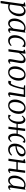

<svg xmlns="http://www.w3.org/2000/svg" viewBox="2667 -3263 850 6224"><g transform="rotate(90 3092.0 -151.0)"><path d="M10 254 113 -487.5 57.5 -506 63 -533 176 -555 194 -545 182 -456.5Q198.5 -483 223 -505.8Q247.5 -528.5 278.5 -542.2Q309.5 -556 344 -556Q399.5 -556 435.5 -529.8Q471.5 -503.5 489 -457.2Q506.5 -411 506.5 -351Q506.5 -303.5 493.2 -253.2Q480 -203 454.2 -156Q428.5 -109 391.2 -71.5Q354 -34 305.8 -12Q257.5 10 199 10Q180 10 159.5 6.2Q139 2.5 120 -1.5L84.5 254ZM128 -60Q143 -46.5 163.5 -39.5Q184 -32.5 208.5 -32.5Q251 -32.5 285.5 -52.2Q320 -72 346.2 -105Q372.5 -138 390 -179.2Q407.5 -220.5 416.5 -264.5Q425.5 -308.5 425.5 -349.5Q425.5 -399.5 414 -434Q402.5 -468.5 381 -486.5Q359.5 -504.5 329.5 -504.5Q297 -504.5 266.5 -488Q236 -471.5 212.2 -445.8Q188.5 -420 175.5 -392.5Z M971 -82.5Q967.5 -58 974.5 -49.2Q981.5 -40.5 990.5 -40.5Q1000 -40.5 1011 -48Q1022 -55.5 1035.5 -69.5L1048.5 -49.5Q1044.5 -42.5 1031 -28.2Q1017.5 -14 996.8 -2Q976 10 950 10Q922.5 10 907 -6Q891.5 -22 894 -58L900.5 -103.5Q883 -75.5 859.2 -49.2Q835.5 -23 804.5 -6.5Q773.5 10 734.5 10Q684 10 649.5 -15.8Q615 -41.5 597.2 -87.2Q579.5 -133 579.5 -193Q579.5 -240 592.8 -290.8Q606 -341.5 632 -388.5Q658 -435.5 696 -473.5Q734 -511.5 783.8 -533.5Q833.5 -555.5 894.5 -555.5Q917 -555.5 942.5 -549.8Q968 -544 988.5 -534L1039 -553.5ZM953.5 -488Q940.5 -500.5 922.2 -507Q904 -513.5 882 -513.5Q839.5 -513.5 804.5 -495Q769.5 -476.5 742.8 -444.8Q716 -413 697.5 -372Q679 -331 669.5 -286Q660 -241 660 -196.5Q660 -145 671.2 -110.5Q682.5 -76 702.5 -58.8Q722.5 -41.5 748.5 -41.5Q776 -41.5 800.2 -53Q824.5 -64.5 845 -83Q865.5 -101.5 881.8 -123.8Q898 -146 908.5 -168Z M1294 10Q1211 10 1165.8 -47.8Q1120.5 -105.5 1120.5 -203Q1120.5 -262.5 1139.2 -324.2Q1158 -386 1194 -438.5Q1230 -491 1282.5 -523.2Q1335 -555.5 1402.5 -555.5Q1429 -555.5 1459 -549.2Q1489 -543 1510 -532L1485.5 -446L1474 -451.5Q1461.5 -470 1447.5 -482.2Q1433.5 -494.5 1418.5 -500.2Q1403.5 -506 1387 -506Q1346 -506 1312.2 -484.2Q1278.5 -462.5 1254 -423Q1229.5 -383.5 1216 -329.5Q1202.5 -275.5 1202.5 -211Q1203 -158 1215.5 -120.2Q1228 -82.5 1252.8 -62.5Q1277.5 -42.5 1313.5 -42.5Q1342.5 -42.5 1366 -50Q1389.5 -57.5 1411 -71.5Q1432.5 -85.5 1454.5 -104.5L1469 -74.5Q1455 -58.5 1430.5 -38.5Q1406 -18.5 1371.8 -4.2Q1337.5 10 1294 10Z M1703 -403Q1723.5 -434.5 1748.8 -462.2Q1774 -490 1802.2 -511Q1830.5 -532 1860.5 -543.8Q1890.5 -555.5 1921 -555.5Q1971 -555.5 1999.5 -525.2Q2028 -495 2028 -421.5Q2028 -399.5 2023.8 -369Q2019.5 -338.5 2013.8 -305.2Q2008 -272 2002.5 -242Q1997.5 -214.5 1991.8 -183.8Q1986 -153 1981.8 -124.2Q1977.5 -95.5 1977 -73.5Q1976.5 -57.5 1979.5 -49Q1982.5 -40.5 1990 -40.5Q2000 -40.5 2011.8 -47Q2023.5 -53.5 2038.5 -68L2049.5 -47Q2044.5 -39 2030 -25.2Q2015.5 -11.5 1994.8 -0.8Q1974 10 1948 10Q1932 10 1920 4.2Q1908 -1.5 1901.8 -14.2Q1895.5 -27 1896 -48Q1897 -63 1899.5 -84Q1902 -105 1906.2 -129Q1910.5 -153 1915.2 -177.8Q1920 -202.5 1924 -225.5Q1928 -248.5 1932.8 -273.2Q1937.5 -298 1941.5 -323.2Q1945.5 -348.5 1948 -372.2Q1950.5 -396 1950.5 -416.5Q1950.5 -447 1944.2 -464.2Q1938 -481.5 1924.2 -489Q1910.5 -496.5 1887.5 -496.5Q1865 -496.5 1838.8 -483.5Q1812.5 -470.5 1786 -448Q1759.5 -425.5 1735.8 -396.5Q1712 -367.5 1695 -335L1649 0H1573.5L1639.5 -481.5L1587.5 -503L1593 -533L1702 -555L1720.5 -545Z M2405 -555.5Q2466.5 -555.5 2509 -529.2Q2551.5 -503 2573.2 -453Q2595 -403 2595 -332.5Q2595 -268.5 2575.8 -207.2Q2556.5 -146 2520.5 -97Q2484.5 -48 2434 -19Q2383.5 10 2321.5 10Q2260 10 2217.2 -15.8Q2174.5 -41.5 2152.2 -90.5Q2130 -139.5 2130 -208.5Q2130 -274 2149.2 -336Q2168.5 -398 2204.8 -447.5Q2241 -497 2291.8 -526.2Q2342.5 -555.5 2405 -555.5ZM2394.5 -513Q2358 -513 2328.8 -494.8Q2299.5 -476.5 2277.5 -445.5Q2255.5 -414.5 2240.8 -375.2Q2226 -336 2219 -293.2Q2212 -250.5 2212 -210Q2212 -151.5 2226.2 -112Q2240.5 -72.5 2267.5 -52.2Q2294.5 -32 2333 -32Q2368.5 -32 2397.5 -50.2Q2426.5 -68.5 2448.2 -99.5Q2470 -130.5 2484.2 -169.5Q2498.5 -208.5 2506 -250.8Q2513.5 -293 2513.5 -333Q2513.5 -387.5 2500.8 -427.8Q2488 -468 2462 -490.5Q2436 -513 2394.5 -513Z M3055 -75Q3052 -56.5 3056.2 -48.5Q3060.5 -40.5 3067 -40.5Q3077 -40.5 3088.8 -46.5Q3100.5 -52.5 3115.5 -67.5L3126.5 -47Q3121.5 -38.5 3106.2 -25Q3091 -11.5 3069.5 -0.8Q3048 10 3024 10Q2999.5 10 2983.8 -4.8Q2968 -19.5 2973 -53L3044 -495.5H2880Q2857 -384.5 2835.5 -302.5Q2814 -220.5 2793.5 -163.2Q2773 -106 2752.5 -70Q2732 -33.5 2704.2 -12.8Q2676.5 8 2641 8Q2630 8 2613.8 3.5Q2597.5 -1 2596 -4L2616 -90.5Q2618.5 -88.5 2628 -85Q2637.5 -81.5 2649.8 -78.5Q2662 -75.5 2673 -75.5Q2688 -75.5 2702.2 -93.8Q2716.5 -112 2730 -141.2Q2743.5 -170.5 2755.2 -205.2Q2767 -240 2776.5 -273.5Q2789.5 -317.5 2799.5 -360.8Q2809.5 -404 2816.8 -438.8Q2824 -473.5 2826.5 -492.5L2744.5 -508L2749 -542.5H3127.5Z M3481.5 -555.5Q3543 -555.5 3585.5 -529.2Q3628 -503 3649.8 -453Q3671.5 -403 3671.5 -332.5Q3671.5 -268.5 3652.2 -207.2Q3633 -146 3597 -97Q3561 -48 3510.5 -19Q3460 10 3398 10Q3336.5 10 3293.8 -15.8Q3251 -41.5 3228.8 -90.5Q3206.5 -139.5 3206.5 -208.5Q3206.5 -274 3225.8 -336Q3245 -398 3281.2 -447.5Q3317.5 -497 3368.2 -526.2Q3419 -555.5 3481.5 -555.5ZM3471 -513Q3434.5 -513 3405.2 -494.8Q3376 -476.5 3354 -445.5Q3332 -414.5 3317.2 -375.2Q3302.5 -336 3295.5 -293.2Q3288.5 -250.5 3288.5 -210Q3288.5 -151.5 3302.8 -112Q3317 -72.5 3344 -52.2Q3371 -32 3409.5 -32Q3445 -32 3474 -50.2Q3503 -68.5 3524.8 -99.5Q3546.5 -130.5 3560.8 -169.5Q3575 -208.5 3582.5 -250.8Q3590 -293 3590 -333Q3590 -387.5 3577.2 -427.8Q3564.5 -468 3538.5 -490.5Q3512.5 -513 3471 -513Z M3760.5 10Q3737.5 10 3722.2 5.5Q3707 1 3697 -7L3724 -83Q3725.5 -81.5 3733.2 -73.8Q3741 -66 3750.8 -56.5Q3760.5 -47 3768.8 -40Q3777 -33 3780 -32.5Q3803 -32.5 3827.8 -53.5Q3852.5 -74.5 3874 -113.5Q3895.5 -152.5 3909 -207Q3922.5 -261.5 3922.5 -328Q3922.5 -387.5 3911.5 -423Q3900.5 -458.5 3882.8 -474.5Q3865 -490.5 3843.5 -490.5Q3814 -490.5 3792 -474.8Q3770 -459 3744.5 -431.5L3728 -451Q3737.5 -465 3757 -488Q3776.5 -511 3804.5 -529.2Q3832.5 -547.5 3867.5 -547.5Q3906.5 -547.5 3936.2 -523.8Q3966 -500 3982.8 -453.2Q3999.5 -406.5 3999.5 -337Q3999.5 -327.5 3999 -318Q3998.5 -308.5 3997.5 -300H4122.5L4152 -542H4228.5L4198 -300H4320Q4336 -367.5 4368.8 -423.8Q4401.5 -480 4447.2 -513.8Q4493 -547.5 4547 -547.5Q4569.5 -547.5 4584.8 -543Q4600 -538.5 4610.5 -529.5L4584.5 -454.5Q4582.5 -456 4575 -463.8Q4567.5 -471.5 4557.8 -481Q4548 -490.5 4539.8 -497.5Q4531.5 -504.5 4528.5 -505Q4505.5 -505 4480.5 -483.8Q4455.5 -462.5 4433.8 -423.2Q4412 -384 4398.8 -329.5Q4385.5 -275 4385.5 -208.5Q4385.5 -151.5 4396.2 -115.8Q4407 -80 4425 -63.5Q4443 -47 4464.5 -47Q4493.5 -47 4515.8 -62Q4538 -77 4564.5 -106L4580 -86Q4571 -72.5 4551.5 -49.5Q4532 -26.5 4504.2 -8.2Q4476.5 10 4441 10Q4402 10 4372.2 -13.8Q4342.5 -37.5 4325.8 -83.5Q4309 -129.5 4309 -196Q4309 -211.5 4310 -227.8Q4311 -244 4313.5 -262H4193.5L4161 0H4085.5L4118 -262H3992.5Q3982.5 -206 3961.2 -156.8Q3940 -107.5 3909.5 -70Q3879 -32.5 3841.2 -11.2Q3803.5 10 3760.5 10Z M5022.5 -89Q5008 -68.5 4979 -45.5Q4950 -22.5 4910.5 -6.2Q4871 10 4825.5 10Q4775 10 4738.5 -7.8Q4702 -25.5 4679 -56.5Q4656 -87.5 4645.5 -126.2Q4635 -165 4635.5 -206.5Q4637 -275 4658.5 -337.8Q4680 -400.5 4718.2 -449.5Q4756.5 -498.5 4807.5 -527Q4858.5 -555.5 4919 -555.5Q4963.5 -555.5 4992.8 -540.5Q5022 -525.5 5036.5 -499Q5051 -472.5 5051 -439Q5051 -395 5028.2 -360.8Q5005.5 -326.5 4968 -301.5Q4930.5 -276.5 4886 -260Q4841.5 -243.5 4797.2 -235Q4753 -226.5 4718 -226Q4715.5 -195 4720.5 -162.8Q4725.5 -130.5 4739.2 -103Q4753 -75.5 4777.2 -58.5Q4801.5 -41.5 4837.5 -41.5Q4865.5 -41.5 4894.2 -50Q4923 -58.5 4951.5 -75.8Q4980 -93 5006 -119ZM4903.5 -514.5Q4864.5 -514.5 4832.5 -491.8Q4800.5 -469 4776.8 -432Q4753 -395 4738.5 -350.8Q4724 -306.5 4719.5 -263.5Q4756 -265.5 4792.2 -274.5Q4828.5 -283.5 4861 -299Q4893.5 -314.5 4918.8 -335.5Q4944 -356.5 4958.8 -382.5Q4973.5 -408.5 4973.5 -438.5Q4973.5 -475.5 4955.2 -495Q4937 -514.5 4903.5 -514.5Z M5524.5 -75Q5522.5 -56.5 5526.2 -48.5Q5530 -40.5 5536.5 -40.5Q5545.5 -40.5 5557 -46.5Q5568.5 -52.5 5583 -67.5L5594.5 -47Q5589 -39 5575 -25.2Q5561 -11.5 5540.5 -0.8Q5520 10 5495.5 10Q5479 10 5466.2 3.8Q5453.5 -2.5 5447.2 -16.5Q5441 -30.5 5444.5 -52.5L5472.5 -257.5H5233L5197.5 0H5122.5L5188.5 -480L5138.5 -502L5144 -532L5251.5 -553.5L5271.5 -542.5L5239 -301.5H5478.5L5510 -542H5584Z M6062.5 -82.5Q6059 -58 6066 -49.2Q6073 -40.5 6082 -40.5Q6091.5 -40.5 6102.5 -48Q6113.5 -55.5 6127 -69.5L6140 -49.5Q6136 -42.5 6122.5 -28.2Q6109 -14 6088.2 -2Q6067.5 10 6041.5 10Q6014 10 5998.5 -6Q5983 -22 5985.5 -58L5992 -103.5Q5974.5 -75.5 5950.8 -49.2Q5927 -23 5896 -6.5Q5865 10 5826 10Q5775.5 10 5741 -15.8Q5706.5 -41.5 5688.8 -87.2Q5671 -133 5671 -193Q5671 -240 5684.2 -290.8Q5697.5 -341.5 5723.5 -388.5Q5749.5 -435.5 5787.5 -473.5Q5825.5 -511.5 5875.2 -533.5Q5925 -555.5 5986 -555.5Q6008.5 -555.5 6034 -549.8Q6059.5 -544 6080 -534L6130.5 -553.5ZM6045 -488Q6032 -500.5 6013.8 -507Q5995.5 -513.5 5973.5 -513.5Q5931 -513.5 5896 -495Q5861 -476.5 5834.2 -444.8Q5807.5 -413 5789 -372Q5770.5 -331 5761 -286Q5751.5 -241 5751.5 -196.5Q5751.5 -145 5762.8 -110.5Q5774 -76 5794 -58.8Q5814 -41.5 5840 -41.5Q5867.5 -41.5 5891.8 -53Q5916 -64.5 5936.5 -83Q5957 -101.5 5973.2 -123.8Q5989.5 -146 6000 -168Z"/></g></svg>

Font: Merriweather 48pt Light
Style: Italic
Weight: 300
Italic angle: -7.8°
Version: Version 2.101